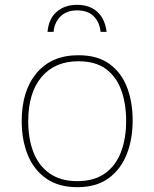

<svg xmlns="http://www.w3.org/2000/svg" viewBox="-20 -766 640 796"><path d="M300 10Q223 10 171.5 -26Q120 -62 95 -124Q70 -186 70 -264Q70 -390 132 -463.5Q194 -537 305 -537Q385 -537 434.5 -500.5Q484 -464 507 -403Q530 -342 530 -267Q530 -188 505 -125.5Q480 -63 429.5 -26.5Q379 10 300 10ZM300 -15Q370 -15 415 -47Q460 -79 481.5 -135.5Q503 -192 503 -265Q503 -334 483.5 -390Q464 -446 420.5 -479Q377 -512 305 -512Q207 -512 152 -446.5Q97 -381 97 -263Q97 -190 119 -134Q141 -78 186.5 -46.5Q232 -15 300 -15ZM299 -746Q351 -746 383 -717.5Q415 -689 422 -634H397Q393 -674 368.5 -698.5Q344 -723 300 -723Q257 -723 231.5 -698.5Q206 -674 202 -634H177Q182 -689 215.5 -717.5Q249 -746 299 -746Z"/></svg>

Font: Noto Sans Mono Thin
Style: Regular
Weight: 100
Designer: Monotype Design Team
Foundry: Monotype Imaging Inc.
Version: Version 2.014